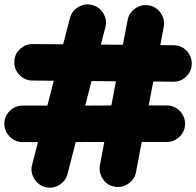

<svg xmlns="http://www.w3.org/2000/svg" viewBox="-21 -772 898 879"><path d="M186 84.5Q153.3 75.7 135.3 45.4Q117.2 15.1 126 -17.6L152.8 -121.6H82.5Q48.3 -121.6 23.7 -146.5Q-1 -171.4 -1 -205.6Q-1 -240.2 23.9 -264.4Q48.8 -288.6 83 -288.6H195.8L225.1 -402.3L127.4 -403.3Q93.3 -403.3 68.8 -428.2Q44.4 -453.1 44.4 -487.3Q44.4 -522 69.1 -546.1Q93.8 -570.3 127.9 -570.3L268.1 -569.3L299.3 -689.5Q308.1 -722.7 338.4 -740.2Q368.7 -757.8 401.4 -749Q434.6 -740.2 452.4 -710.2Q470.2 -680.2 461.4 -647L440.9 -567.9L541.5 -566.9L563.5 -680.7Q569.8 -714.4 599.1 -733.9Q628.4 -753.4 662.1 -747.1Q695.8 -740.7 715.3 -711.4Q734.9 -682.1 728.5 -648.4L712.9 -565.4L773.9 -564.9Q808.6 -564.9 832.8 -540.3Q856.9 -515.6 856.9 -481Q856.9 -446.8 832.5 -422.4Q808.1 -397.9 773.4 -397.9L680.7 -398.9L659.7 -289.1H742.7Q777.3 -289.1 801.8 -264.4Q826.2 -239.7 826.2 -205.1Q826.2 -170.9 801.5 -146.5Q776.9 -122.1 742.2 -122.1H627.9L601.6 16.1Q595.2 49.8 565.9 69.3Q536.6 88.9 502.9 82.5Q469.2 76.2 449.7 46.9Q430.2 17.6 436.5 -16.1L456.5 -122.1L325.7 -121.6L288.1 24.9Q279.3 57.6 249.3 75.4Q219.2 93.3 186 84.5ZM397.9 -400.9 369.1 -288.6 488.8 -289.1 509.8 -399.9Z"/></svg>

Font: Mikhak-DS1-FD Black
Style: Regular
Weight: 900
Designer: Amin Abedi
Version: Version 3.2